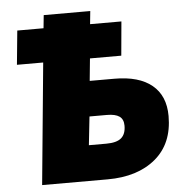

<svg xmlns="http://www.w3.org/2000/svg" viewBox="-54 -815 821 867"><g transform="rotate(-5 357.0 -382.0)"><path d="M698 -261Q698 -136 616.5 -68Q535 0 399 0H102L155 -551H36L51 -705H170L176 -764H387L381 -705H523L509 -551H367L357 -450H469Q580 -450 639 -401.5Q698 -353 698 -261ZM496 -235Q496 -264 477.5 -277Q459 -290 421 -290H342L328 -161H407Q454 -161 475 -179Q496 -197 496 -235Z"/></g></svg>

Font: Nunito Sans Heavy Heavy
Style: Italic
Weight: 400
Italic angle: -4.541°
Designer: Vernon Adams
Foundry: Vernon Adams
Version: Version 2.002